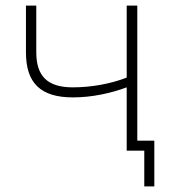

<svg xmlns="http://www.w3.org/2000/svg" viewBox="-20 -540 610 688"><path d="M497 128H533V-36H472V-520H434V-262C378 -240 308 -227 241 -227C150 -227 110 -267 110 -353V-520H73V-352C73 -243 125 -191 241 -191C310 -191 377 -206 434 -227V0H497Z"/></svg>

Font: Fixel Display ExtraLight
Style: Regular
Weight: 200
Designer: AlfaBravo + MacPaw
Foundry: Kyrylo Tkachov, Marchela Mozhyna, Serhii Makarenko, Maria Weinstein, Zakhar Kryvoshyya
Version: Version 1.211